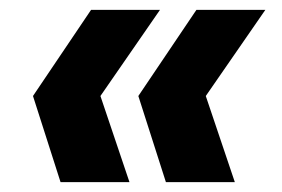

<svg xmlns="http://www.w3.org/2000/svg" viewBox="-20 -490 573 390"><path d="M317 -120 261 -295 379 -470H519L398 -295L457 -120ZM103 -120 47 -295 165 -470H305L184 -295L243 -120Z"/></svg>

Font: DM Sans 9pt Black
Style: Italic
Weight: 900
Italic angle: -10°
Version: Version 4.004;gftools[0.9.30]